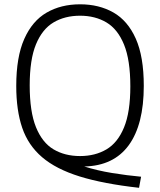

<svg xmlns="http://www.w3.org/2000/svg" viewBox="-20 -769 744 892"><path d="M626 103.5Q460.5 85 350.2 50.8Q240 16.5 175.5 -38.8Q111 -94 83.2 -175.2Q55.5 -256.5 55.5 -369.5Q55.5 -504.5 92.8 -588.2Q130 -672 196.8 -710.5Q263.5 -749 352 -749Q440 -749 506.8 -711Q573.5 -673 610.8 -589.5Q648 -506 648 -370Q648 -190 578 -94.2Q508 1.5 371.5 4.5Q432 23.5 501 34.8Q570 46 635.5 52ZM352 -44Q422 -44 474.5 -75Q527 -106 556.2 -177Q585.5 -248 585.5 -367.5Q585.5 -490 556.2 -561.8Q527 -633.5 474.5 -664.8Q422 -696 352 -696Q281.5 -696 229 -665Q176.5 -634 147.2 -563.2Q118 -492.5 118 -372.5Q118 -250 147.2 -178Q176.5 -106 229 -75Q281.5 -44 352 -44Z"/></svg>

Font: Encode Sans Lt
Style: Regular
Weight: 300
Designer: Multiple Designers
Foundry: Impallari Type
Version: Version 3.002; ttfautohint (v1.8.3) -l 8 -r 50 -G 200 -x 14 